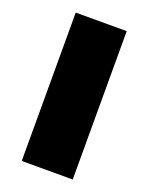

<svg xmlns="http://www.w3.org/2000/svg" viewBox="-110 -608 517 667"><g transform="rotate(20 148.0 -274.0)"><path d="M53.5 0V-548.5H242V0Z"/></g></svg>

Font: Encode Sans Condensed Thin ExtraBold
Style: Regular
Weight: 800
Version: Version 3.002